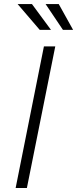

<svg xmlns="http://www.w3.org/2000/svg" viewBox="-20 -944 387 964"><path d="M115 0H58.5L200.5 -711H257.5ZM236 -794H179.5L68.5 -923.5H140.5ZM347 -794H296L209 -923.5H275Z"/></svg>

Font: Roberto Sans Light
Style: Italic
Weight: 300
Italic angle: -11°
Designer: Google
Version: Version 1.00;June 11, 2020;FontCreator 12.0.0.2522 64-bit; t